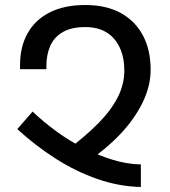

<svg xmlns="http://www.w3.org/2000/svg" viewBox="-20 -745 678 766"><path d="M325 -97 250 -148Q323 -203 373.5 -254.5Q424 -306 450 -357.5Q476 -409 476 -464Q476 -515 458 -554.5Q440 -594 405.5 -615.5Q371 -637 320 -637Q265 -637 230.5 -617Q196 -597 180.5 -562Q165 -527 165 -480V-469H60V-486Q60 -558 90 -612Q120 -666 178.5 -695.5Q237 -725 320 -725Q404 -725 462 -693Q520 -661 550.5 -603Q581 -545 581 -467Q581 -401 548.5 -335Q516 -269 459 -209Q402 -149 325 -97ZM542 1Q454 -1 368 -31Q282 -61 201.5 -112.5Q121 -164 49 -230L110 -300Q154 -258 205.5 -220.5Q257 -183 313.5 -154.5Q370 -126 428 -108Q486 -90 542 -89Z"/></svg>

Font: Noto Sans Armenian Medium
Style: Regular
Weight: 500
Designer: Monotype Design Team
Foundry: Monotype Imaging Inc.
Version: Version 2.007